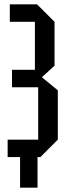

<svg xmlns="http://www.w3.org/2000/svg" viewBox="-20 -720 315 880"><path d="M165 0H152V140H72V0H15V-80H155V-320H35V-400H140V-620H25V-700H150L230 -620V-419L172 -366L245 -306V-80Z"/></svg>

Font: Tektur Condensed
Style: Regular
Weight: 400
Width: 3
Designer: Adam Jagosz
Foundry: Adam Jagosz
Version: Version 1.005;gftools[0.9.30]